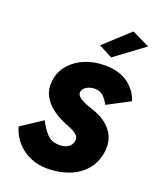

<svg xmlns="http://www.w3.org/2000/svg" viewBox="-178 -1090 1011 1223"><g transform="rotate(20 327.0 -478.5)"><path d="M631 -925 434 -779 341 -827 511 -983ZM173 -258Q199 -207 230 -174Q261 -141 314 -142Q346 -141 370 -155Q394 -169 400 -197Q406 -223 389 -239Q372 -255 344 -267Q316 -279 287 -291Q247 -309 208.5 -338Q170 -367 147 -411Q124 -455 132 -515Q141 -578 181.5 -623.5Q222 -669 282.5 -693.5Q343 -718 414 -718Q514 -718 574 -673Q634 -628 654 -562L502 -482Q485 -515 462.5 -535.5Q440 -556 405 -556Q377 -556 353 -543Q329 -530 324 -508Q320 -491 332.5 -477.5Q345 -464 366.5 -453.5Q388 -443 413 -434.5Q438 -426 460 -418Q533 -389 572.5 -333.5Q612 -278 601 -198Q590 -124 546.5 -74Q503 -24 436.5 1Q370 26 291 26Q229 26 175.5 2.5Q122 -21 84.5 -63.5Q47 -106 30 -164Z"/></g></svg>

Font: Jost* Heavy
Style: Italic
Weight: 800
Italic angle: -10°
Version: Version 3.7